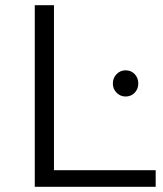

<svg xmlns="http://www.w3.org/2000/svg" viewBox="-20 -720 629 740"><path d="M114 0V-700H188V-64H580V0ZM464 -348Q444 -348 429.5 -362.5Q415 -377 415 -398Q415 -420 429.5 -434.5Q444 -449 464 -449Q485 -449 499 -434.5Q513 -420 513 -398Q513 -377 499 -362.5Q485 -348 464 -348Z"/></svg>

Font: Montserrat
Style: Regular
Weight: 400
Designer: Julieta Ulanovsky
Foundry: Julieta Ulanovsky
Version: Version 9.000; ttfautohint (v1.8.4.7-5d5b)